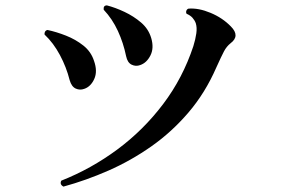

<svg xmlns="http://www.w3.org/2000/svg" viewBox="-20 -698 1040 711"><path d="M215 -7Q200 -15 207 -29Q318 -73 414.5 -144.5Q511 -216 584 -312.5Q657 -409 696 -527Q704 -553 707 -574.5Q710 -596 705 -612Q701 -623 693 -632Q685 -641 671 -647Q668 -652 670 -658Q672 -664 678 -666Q715 -669 759.5 -650.5Q804 -632 835 -600Q870 -565 834 -538Q819 -526 809.5 -508Q800 -490 781 -448Q740 -354 678 -281.5Q616 -209 540.5 -156Q465 -103 382 -66.5Q299 -30 215 -7ZM292 -369Q276 -363 260.5 -370Q245 -377 238 -401Q226 -449 202 -494Q178 -539 145 -570Q144 -576 147 -581Q150 -586 156 -587Q189 -580 224.5 -566Q260 -552 288.5 -529.5Q317 -507 328 -473Q342 -434 329 -405.5Q316 -377 292 -369ZM499 -457Q483 -451 467.5 -458.5Q452 -466 447 -490Q437 -539 416.5 -583.5Q396 -628 364 -662Q362 -678 376 -678Q407 -670 441 -654Q475 -638 502.5 -614.5Q530 -591 540 -557Q551 -520 537 -492.5Q523 -465 499 -457Z"/></svg>

Font: Zen Old Mincho
Style: Bold
Weight: 700
Designer: Yoshimichi Ohira
Foundry: Positype
Version: Version 1.500